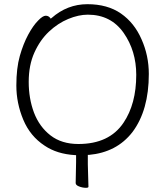

<svg xmlns="http://www.w3.org/2000/svg" viewBox="-20 -728 785 916"><path d="M390 168Q373 168 356 161Q341 155 341 145L343 46V17V12H338Q252 7 193 -33Q124 -78 91 -157Q58 -236 58 -320Q58 -403 74.5 -461Q91 -519 114.5 -562.5Q138 -606 162 -630Q184 -653 198 -653Q211 -653 219 -643L222 -639L226 -642Q301 -708 397 -708Q493 -708 557 -663.5Q621 -619 655 -541Q690 -463 690 -375Q690 -202 612 -98Q574 -49 522 -22Q470 5 404 11H399V16V56L402 163Q402 168 390 168ZM354 -41Q501 -41 569 -142Q630 -232 630 -371Q630 -485 570 -571Q509 -658 399 -658Q355 -658 305.5 -637.5Q256 -617 213.5 -577Q171 -537 144 -477Q117 -417 117 -337.5Q117 -258 142 -191Q168 -123 221 -82Q274 -41 354 -41Z"/></svg>

Font: LXGW WenKai TC Light
Style: Regular
Weight: 300
Designer: LXGW / Fontworks Inc.
Foundry: LXGW / Fontworks Inc.
Version: Version 1.330